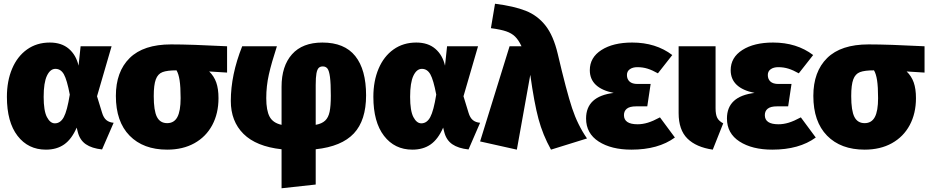

<svg xmlns="http://www.w3.org/2000/svg" viewBox="-20 -782 4975 1029"><path d="M401 -430 412 -534H578L500 -266L527 -178Q535 -151 550 -138.5Q565 -126 589 -124L527 19Q472 13 440 -9Q408 -31 397 -74L391 -98Q364 -36 324 -8Q284 20 226 20Q131 20 74 -54Q17 -128 17 -263Q17 -348 45 -414Q73 -480 125 -517Q177 -554 247 -554Q310 -554 349 -520.5Q388 -487 401 -430ZM214 -263Q214 -188 231.5 -154.5Q249 -121 274 -121Q304 -121 322 -154.5Q340 -188 354 -275Q339 -354 322.5 -383.5Q306 -413 277 -413Q249 -413 231.5 -376Q214 -339 214 -263Z M1197 -393 1101 -399Q1127 -374 1139 -340Q1151 -306 1151 -256Q1151 -174 1117.5 -111.5Q1084 -49 1022 -14.5Q960 20 876 20Q748 20 674.5 -55Q601 -130 601 -268Q601 -398 675 -471Q749 -544 897 -544Q1003 -544 1197 -534ZM948 -256Q948 -317 942.5 -352Q937 -387 926 -405Q876 -405 851 -395.5Q826 -386 815 -356.5Q804 -327 804 -267Q804 -189 821 -155.5Q838 -122 876 -122Q913 -122 930.5 -154.5Q948 -187 948 -256Z M1672 18V207L1489 227V18Q1353 3 1285 -64.5Q1217 -132 1217 -241Q1217 -381 1278 -534H1464Q1435 -445 1421 -383Q1407 -321 1407 -256Q1407 -190 1425 -156.5Q1443 -123 1489 -113V-317Q1489 -428 1545 -491Q1601 -554 1708 -554Q1826 -554 1884 -481.5Q1942 -409 1942 -271Q1942 -137 1876.5 -67Q1811 3 1672 18ZM1753 -269Q1753 -335 1748.5 -369Q1744 -403 1735 -414.5Q1726 -426 1710 -426Q1696 -426 1688 -418Q1680 -410 1676 -389Q1672 -368 1672 -326V-113Q1705 -119 1722.5 -135.5Q1740 -152 1746.5 -183Q1753 -214 1753 -269Z M2365 -430 2376 -534H2542L2464 -266L2491 -178Q2499 -151 2514 -138.5Q2529 -126 2553 -124L2491 19Q2436 13 2404 -9Q2372 -31 2361 -74L2355 -98Q2328 -36 2288 -8Q2248 20 2190 20Q2095 20 2038 -54Q1981 -128 1981 -263Q1981 -348 2009 -414Q2037 -480 2089 -517Q2141 -554 2211 -554Q2274 -554 2313 -520.5Q2352 -487 2365 -430ZM2178 -263Q2178 -188 2195.5 -154.5Q2213 -121 2238 -121Q2268 -121 2286 -154.5Q2304 -188 2318 -275Q2303 -354 2286.5 -383.5Q2270 -413 2241 -413Q2213 -413 2195.5 -376Q2178 -339 2178 -263Z M2969 -494Q3016 -293 3046 -202.5Q3076 -112 3126 -40L2933 20Q2889 -59 2866 -144.5Q2843 -230 2822 -381L2750 20L2553 -24L2711 -534H2775Q2759 -568 2740.5 -586Q2722 -604 2693 -614Q2664 -624 2611 -631L2633 -762Q2735 -749 2798 -724Q2861 -699 2903.5 -645Q2946 -591 2969 -494Z M3583 -487 3506 -389Q3476 -406 3450.5 -414Q3425 -422 3396 -422Q3371 -422 3355.5 -411Q3340 -400 3340 -380Q3340 -358 3354 -345Q3368 -332 3397 -332H3467L3449 -212H3389Q3355 -212 3339.5 -199.5Q3324 -187 3324 -165Q3324 -116 3397 -116Q3424 -116 3452 -124.5Q3480 -133 3517 -153L3597 -45Q3508 20 3364 20Q3256 20 3188.5 -23.5Q3121 -67 3121 -147Q3121 -266 3269 -284Q3141 -310 3141 -406Q3141 -474 3203.5 -514Q3266 -554 3368 -554Q3495 -554 3583 -487Z M3815 -202Q3815 -168 3824 -150.5Q3833 -133 3856 -121L3800 20Q3711 7 3664 -39.5Q3617 -86 3617 -176V-534H3815Z M4338 -487 4261 -389Q4231 -406 4205.5 -414Q4180 -422 4151 -422Q4126 -422 4110.5 -411Q4095 -400 4095 -380Q4095 -358 4109 -345Q4123 -332 4152 -332H4222L4204 -212H4144Q4110 -212 4094.5 -199.5Q4079 -187 4079 -165Q4079 -116 4152 -116Q4179 -116 4207 -124.5Q4235 -133 4272 -153L4352 -45Q4263 20 4119 20Q4011 20 3943.5 -23.5Q3876 -67 3876 -147Q3876 -266 4024 -284Q3896 -310 3896 -406Q3896 -474 3958.5 -514Q4021 -554 4123 -554Q4250 -554 4338 -487Z M4935 -393 4839 -399Q4865 -374 4877 -340Q4889 -306 4889 -256Q4889 -174 4855.5 -111.5Q4822 -49 4760 -14.5Q4698 20 4614 20Q4486 20 4412.5 -55Q4339 -130 4339 -268Q4339 -398 4413 -471Q4487 -544 4635 -544Q4741 -544 4935 -534ZM4686 -256Q4686 -317 4680.5 -352Q4675 -387 4664 -405Q4614 -405 4589 -395.5Q4564 -386 4553 -356.5Q4542 -327 4542 -267Q4542 -189 4559 -155.5Q4576 -122 4614 -122Q4651 -122 4668.5 -154.5Q4686 -187 4686 -256Z"/></svg>

Font: FiraGO Heavy
Style: Regular
Weight: 900
Designer: bBox Type
Foundry: bBox Type GmbH
Version: Version 1.001